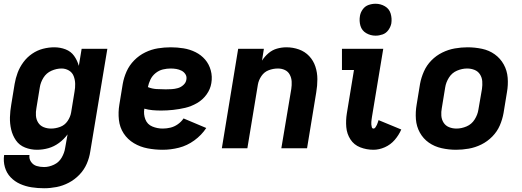

<svg xmlns="http://www.w3.org/2000/svg" viewBox="-25 -790 2781 1023"><path d="M210 213Q243 213 276.5 206.5Q310 200 341.5 183.5Q373 167 398 141Q423 115 437 83Q451 51 456 17L547 -530H410L395 -439Q387 -468 370 -492Q353 -516 324.5 -527Q296 -538 264 -538Q234 -538 203.5 -530Q173 -522 146 -503.5Q119 -485 99.5 -458.5Q80 -432 69 -402.5Q58 -373 53 -343L35 -233Q29 -199 28 -165.5Q27 -132 34.5 -100Q42 -68 60 -42Q78 -16 108.5 -4Q139 8 172 8Q203 8 233 -0.5Q263 -9 289.5 -28.5Q316 -48 335 -74L322 -1Q318 25 303.5 50Q289 75 262.5 87.5Q236 100 210 100Q189 100 170.5 94.5Q152 89 140.5 72.5Q129 56 132 36H-3Q-8 69 1 100.5Q10 132 31.5 154.5Q53 177 82 190Q111 203 143.5 208Q176 213 210 213ZM247 -105Q226 -105 207.5 -112.5Q189 -120 178.5 -136.5Q168 -153 166.5 -173.5Q165 -194 169 -214L187 -324Q191 -351 206.5 -376Q222 -401 249 -413Q276 -425 303 -425Q324 -425 342 -414.5Q360 -404 367.5 -384.5Q375 -365 375.5 -343.5Q376 -322 372 -301L354 -191Q350 -167 335 -145Q320 -123 295.5 -114Q271 -105 247 -105Z M842 8Q885 8 928.5 -3Q972 -14 1010.5 -42Q1049 -70 1074 -108L953 -159Q941 -141 922.5 -128Q904 -115 883.5 -110Q863 -105 842 -105Q813 -105 786.5 -116Q760 -127 749.5 -154Q739 -181 744 -211Q765 -205 787.5 -203Q810 -201 833 -201H834Q865 -201 897.5 -204.5Q930 -208 962 -215.5Q994 -223 1024.5 -240.5Q1055 -258 1075.5 -286.5Q1096 -315 1101 -347Q1107 -382 1098 -415Q1089 -448 1068 -472.5Q1047 -497 1017 -512Q987 -527 953 -532.5Q919 -538 885 -538Q851 -538 816.5 -532.5Q782 -527 749 -511Q716 -495 690 -468.5Q664 -442 649.5 -409.5Q635 -377 629 -343L611 -233Q604 -192 608.5 -151.5Q613 -111 634 -79Q655 -47 688.5 -27Q722 -7 761.5 0.5Q801 8 842 8ZM858 -314Q833 -314 809 -315.5Q785 -317 763 -326Q767 -346 776.5 -366Q786 -386 804 -400.5Q822 -415 843 -420Q864 -425 884 -425Q900 -425 914.5 -422.5Q929 -420 942 -413.5Q955 -407 963 -394.5Q971 -382 968 -366Q966 -350 952.5 -337.5Q939 -325 922.5 -320.5Q906 -316 890 -315Q874 -314 858 -314Z M1157 0H1293L1349 -339Q1353 -363 1368 -385Q1383 -407 1407 -416Q1431 -425 1456 -425Q1476 -425 1493 -417Q1510 -409 1519 -392Q1528 -375 1529 -355.5Q1530 -336 1527 -316L1474 0H1611L1660 -298Q1666 -333 1666 -368Q1666 -403 1655.5 -435Q1645 -467 1622.5 -491Q1600 -515 1568 -526.5Q1536 -538 1501 -538Q1476 -538 1451 -531Q1426 -524 1405.5 -506.5Q1385 -489 1371 -467L1381 -530H1244Z M1965 8Q1995 8 2025.5 -5.5Q2056 -19 2078 -44.5Q2100 -70 2113 -100L1992 -150Q1990 -144 1988 -137.5Q1986 -131 1983 -124.5Q1980 -118 1975.5 -111.5Q1971 -105 1965 -105Q1958 -105 1956 -112.5Q1954 -120 1953.5 -126.5Q1953 -133 1953.5 -140Q1954 -147 1955 -154Q1956 -161 1957 -168L2017 -530H1797V-417H1861L1823 -186Q1817 -149 1820 -113Q1823 -77 1842 -47.5Q1861 -18 1894.5 -5Q1928 8 1965 8ZM1976 -600Q1995 -600 2013.5 -606.5Q2032 -613 2044 -629.5Q2056 -646 2060 -665Q2064 -692 2056.5 -717.5Q2049 -743 2026 -756.5Q2003 -770 1976 -770Q1957 -770 1938.5 -763.5Q1920 -757 1908 -740.5Q1896 -724 1893 -706Q1888 -678 1895.5 -652.5Q1903 -627 1926 -613.5Q1949 -600 1976 -600Z M2405 8Q2438 8 2472.5 2Q2507 -4 2539.5 -20Q2572 -36 2598 -62.5Q2624 -89 2638 -121.5Q2652 -154 2658 -188L2676 -298Q2683 -337 2680 -375.5Q2677 -414 2659 -446.5Q2641 -479 2611 -500.5Q2581 -522 2543 -530Q2505 -538 2466 -538Q2433 -538 2398.5 -532Q2364 -526 2331.5 -510Q2299 -494 2273.5 -468Q2248 -442 2233.5 -409Q2219 -376 2213 -343L2195 -233Q2188 -193 2191 -154.5Q2194 -116 2212 -83.5Q2230 -51 2260 -30Q2290 -9 2328 -0.5Q2366 8 2405 8ZM2407 -105Q2386 -105 2367.5 -112.5Q2349 -120 2338.5 -136.5Q2328 -153 2326.5 -173.5Q2325 -194 2329 -214L2347 -324Q2351 -351 2367 -376.5Q2383 -402 2410 -413.5Q2437 -425 2464 -425Q2485 -425 2503.5 -417.5Q2522 -410 2532.5 -393.5Q2543 -377 2544.5 -357Q2546 -337 2543 -316L2524 -206Q2520 -179 2504 -153.5Q2488 -128 2461 -116.5Q2434 -105 2407 -105Z"/></svg>

Font: Iosevka Sparkle Extrabold
Style: Italic
Weight: 800
Italic angle: -9°
Designer: Belleve Invis
Foundry: Belleve Invis
Version: Version 4.5.0; ttfautohint (v1.8.3)